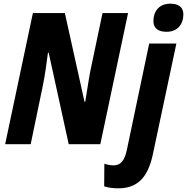

<svg xmlns="http://www.w3.org/2000/svg" viewBox="-20 -785 1018 1045"><path d="M887 -612C945 -612 978 -652 978 -707C978 -748 949 -765 907 -765C846 -765 815 -723 815 -671C815 -629 843 -612 887 -612ZM8 0H147L212 -313C223 -364 236 -456 241 -498H245L354 0H526L677 -714H538L472 -400C463 -354 451 -273 444 -231H440L333 -714H159ZM625 240C743 240 790 161 813 50L940 -548H792L670 33C657 92 635 115 598 115C583 115 565 112 548 106L547 229C569 237 598 240 625 240Z"/></svg>

Font: Noto Sans Display SemiCondensed Extra
Style: Italic
Weight: 800
Width: 4
Italic angle: -12°
Designer: Monotype Design Team
Foundry: Monotype Imaging Inc.
Version: Version 1.900